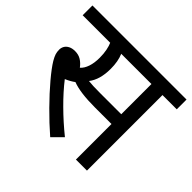

<svg xmlns="http://www.w3.org/2000/svg" viewBox="-152 -800 990 990"><g transform="rotate(45 343.0 -305.0)"><path d="M262.7 -334Q290 -330.6 347.7 -330.6H501.5V-550.8H281.2Q297.9 -512.2 297.9 -457.5Q297.9 -378.9 262.7 -334ZM686 -550.8H582V0H501.5V-259.3H380.9Q272.9 -259.3 217.3 -280.8Q195.3 -264.6 167.5 -252.9Q208.5 -200.2 263.7 -145.5Q318.8 -90.8 379.9 -41.5L326.2 12.2Q270.5 -36.1 216.3 -91.1Q162.1 -146 120.6 -195.3Q79.1 -244.6 59.6 -276.9Q47.9 -296.9 43.7 -310.5Q39.6 -324.2 39.6 -339.8Q39.6 -353 46.1 -365Q52.7 -377 67.1 -384.8Q81.5 -392.6 103.5 -392.6Q128.4 -392.6 147.2 -381.1Q166 -369.6 181.2 -349.1Q198.7 -364.7 208 -392.6Q217.3 -420.4 217.3 -458Q217.3 -487.8 212.4 -512Q207.5 -536.1 200.7 -550.8H0V-622.1H686Z"/></g></svg>

Font: NotoSans
Style: Regular
Weight: 400
Designer: Monotype Design team
Foundry: Monotype Imaging Inc.
Version: Version 1.04; ttfautohint (v1.4.1)